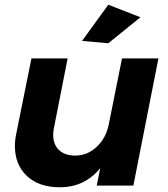

<svg xmlns="http://www.w3.org/2000/svg" viewBox="-20 -785 712 812"><path d="M43 -168Q43 -193 49 -221L113 -538H266L208 -243Q205 -228 205 -214Q205 -174 229.5 -150.5Q254 -127 298 -127Q349 -127 388.5 -163.5Q428 -200 440 -259L496 -538H650L544 0H389L404 -74Q338 7 233 7Q145 7 94 -40.5Q43 -88 43 -168ZM438 -765 574 -712 438 -602 327 -612Z"/></svg>

Font: Gontserrat SemiBold
Style: Italic
Weight: 600
Italic angle: -11.3°
Designer: Julieta Ulanovsky
Foundry: Julieta Ulanovsky
Version: Version 6.001